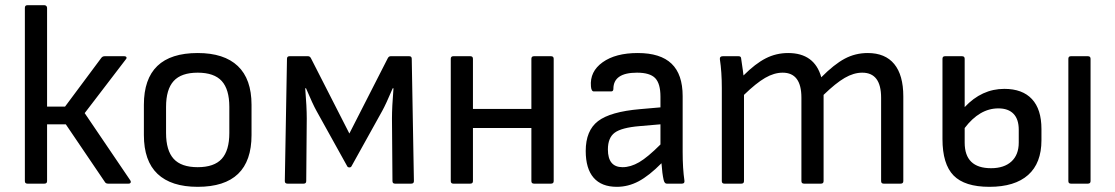

<svg xmlns="http://www.w3.org/2000/svg" viewBox="-20 -703 4269 735"><path d="M479 -12.2Q481.9 -7.8 480 -3.9Q478 0 472.2 0H394Q385.3 0 381.8 -5.9L231.9 -227.1H160.2V-9.8Q160.2 0 149.9 0H85Q75.2 0 75.2 -9.8V-672.9Q75.2 -683.1 85 -683.1H149.9Q154.3 -683.1 157.2 -680.2Q160.2 -677.2 160.2 -672.9V-294.9H229L368.2 -481.9Q373 -487.8 380.9 -487.8H456.1Q461.9 -487.8 463.9 -484.1Q465.8 -480.5 461.9 -476.1L304.2 -270Z M736.8 12.2Q635.3 12.2 583 -37.4Q530.8 -86.9 530.8 -186V-301.8Q530.8 -500 736.8 -500Q837.9 -500 890.4 -450.2Q942.9 -400.4 942.9 -301.8V-186Q942.9 12.2 736.8 12.2ZM857.9 -193.8V-293.9Q857.9 -360.8 828.9 -392.8Q799.8 -424.8 736.8 -424.8Q673.8 -424.8 644.8 -392.8Q615.7 -360.8 615.7 -293.9V-193.8Q615.7 -127 644.8 -95Q673.8 -63 736.8 -63Q799.8 -63 828.9 -95Q857.9 -127 857.9 -193.8Z M1080.6 0Q1070.3 0 1070.3 -9.8L1078.6 -478Q1078.6 -487.8 1088.4 -487.8H1159.2Q1166.5 -487.8 1170.4 -480L1317.4 -191.9L1464.4 -480Q1468.3 -487.8 1475.6 -487.8H1546.4Q1556.2 -487.8 1556.2 -478L1564.5 -9.8Q1564.5 0 1554.2 0H1492.2Q1482.4 0 1482.4 -9.8L1480.5 -250Q1480.5 -293 1486.3 -365.2H1483.4Q1457 -303.2 1443.4 -278.8L1325.2 -65.9Q1322.8 -62 1317.4 -62Q1312 -62 1309.6 -65.9L1191.4 -278.8Q1177.7 -303.2 1151.4 -365.2H1148.4Q1154.3 -293 1154.3 -250L1152.3 -9.8Q1152.3 0 1142.6 0Z M1715.3 0Q1705.6 0 1705.6 -9.8V-478Q1705.6 -487.8 1715.3 -487.8H1780.3Q1790.5 -487.8 1790.5 -478V-286.1H2014.2V-478Q2014.2 -487.8 2024.4 -487.8H2089.4Q2099.6 -487.8 2099.6 -478V-9.8Q2099.6 0 2089.4 0H2024.4Q2014.2 0 2014.2 -9.8V-212.9H1790.5V-9.8Q1790.5 0 1780.3 0Z M2341.3 12.2Q2282.7 12.2 2252.4 -22.7Q2222.2 -57.6 2222.2 -125Q2222.2 -203.1 2269.3 -239.3Q2316.4 -275.4 2430.2 -285.2L2508.3 -292V-333Q2508.3 -383.3 2488 -404.1Q2467.8 -424.8 2418.5 -424.8Q2328.1 -424.8 2328.1 -362.8Q2328.1 -353 2319.3 -353H2253.4Q2243.7 -353 2242.2 -372.1Q2237.3 -429.2 2286.9 -464.6Q2336.4 -500 2421.4 -500Q2508.3 -500 2550.8 -459.2Q2593.3 -418.5 2593.3 -335V-121.1Q2593.3 -58.1 2600.1 -11.2Q2601.6 0 2590.3 0H2532.2Q2523.9 0 2520.5 -14.2Q2515.1 -37.6 2512.2 -78.1Q2464.8 -30.3 2424.8 -9Q2384.8 12.2 2341.3 12.2ZM2307.1 -130.9Q2307.1 -63 2363.3 -63Q2394 -63 2426.8 -82Q2459.5 -101.1 2508.3 -149.9V-227.1L2428.2 -220.2Q2359.4 -214.4 2333.3 -195.1Q2307.1 -175.8 2307.1 -130.9Z M2752.9 0Q2743.2 0 2743.2 -9.8V-366.2Q2743.2 -427.7 2735.8 -476.1Q2734.4 -487.8 2747.1 -487.8H2807.1Q2815.9 -487.8 2816.9 -481Q2825.7 -421.9 2826.2 -414.1Q2871.6 -459.5 2911.4 -479.7Q2951.2 -500 2997.1 -500Q3098.1 -500 3124 -407.2Q3172.9 -456.5 3213.6 -478.3Q3254.4 -500 3301.8 -500Q3368.7 -500 3403.3 -457.8Q3438 -415.5 3438 -334V-9.8Q3438 0 3427.7 0H3362.8Q3353 0 3353 -9.8V-329.1Q3353 -424.8 3280.8 -424.8Q3248 -424.8 3213.6 -404.8Q3179.2 -384.8 3132.8 -339.8V-9.8Q3132.8 0 3123 0H3058.1Q3047.9 0 3047.9 -9.8V-329.1Q3047.9 -424.8 2976.1 -424.8Q2943.4 -424.8 2908.9 -404.8Q2874.5 -384.8 2828.1 -339.8V-9.8Q2828.1 0 2817.9 0Z M3767.6 12.2Q3672.9 12.2 3630.4 -31.2Q3587.9 -74.7 3587.9 -170.9V-478Q3587.9 -487.8 3597.7 -487.8H3662.6Q3672.9 -487.8 3672.9 -478V-293Q3738.3 -362.8 3824.7 -362.8Q3894 -362.8 3930.4 -323.7Q3966.8 -284.7 3966.8 -209V-166Q3966.8 -78.6 3915.8 -33.2Q3864.7 12.2 3767.6 12.2ZM4079.6 0Q4069.8 0 4069.8 -9.8V-478Q4069.8 -487.8 4079.6 -487.8H4144.5Q4154.8 -487.8 4154.8 -478V-9.8Q4154.8 0 4144.5 0ZM3672.9 -157.2Q3672.9 -59.1 3773.9 -59.1Q3823.7 -59.1 3851.8 -84.7Q3879.9 -110.4 3879.9 -157.2V-206.1Q3879.9 -246.6 3859.9 -267.3Q3839.8 -288.1 3801.8 -288.1Q3730 -288.1 3672.9 -212.9Z"/></svg>

Font: Sofia Sans
Style: Regular
Weight: 400
Designer: Botio Nikoltchev, Ani Petrova
Foundry: lettersoup
Version: Version 4.100